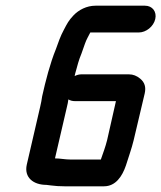

<svg xmlns="http://www.w3.org/2000/svg" viewBox="-20 -677 566 674"><path d="M334 -117H227C207 -117 192 -121 173 -121L215 -302C217 -310 219 -319 220 -328C227 -324 234 -322 243 -322H387L356 -185C350 -161 342 -140 334 -117ZM525 -610C531 -636 515 -657 489 -657H315C284 -657 256 -642 238 -623C221 -605 216 -595 204 -572C193 -552 184 -527 176 -504C156 -455 140 -393 128 -339C126 -326 124 -314 121 -302L74 -99C64 -54 97 -28 143 -28L159 -26C174 -24 189 -23 206 -23H345C386 -23 409 -58 422 -96C431 -125 442 -155 449 -184L488 -349C493 -371 488 -388 472 -401C460 -411 447 -416 433 -416H265C258 -416 250 -414 242 -410L244 -419C252 -448 256 -465 266 -489L278 -523C283 -538 291 -551 297 -563H467C493 -563 519 -584 525 -610Z"/></svg>

Font: Electronic
Style: ExBlkIt
Weight: 900
Version: Version 1.011